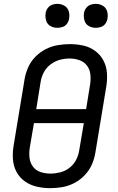

<svg xmlns="http://www.w3.org/2000/svg" viewBox="-20 -973 616 1001"><path d="M241 8Q273 8 305 2.5Q337 -3 367 -18.5Q397 -34 421 -59Q445 -84 458.5 -114.5Q472 -145 477 -176L534 -521Q540 -557 537.5 -592.5Q535 -628 519 -658Q503 -688 475.5 -708Q448 -728 414 -735.5Q380 -743 344 -743Q313 -743 280.5 -737.5Q248 -732 218 -716.5Q188 -701 164 -676.5Q140 -652 126.5 -621Q113 -590 108 -559L51 -214Q45 -178 47.5 -142.5Q50 -107 66 -77Q82 -47 109.5 -27.5Q137 -8 171.5 0Q206 8 241 8ZM243 -68Q216 -68 191.5 -76Q167 -84 152 -104Q137 -124 134 -149.5Q131 -175 135 -202L157 -331H417L393 -189Q389 -163 376.5 -139Q364 -115 342 -98Q320 -81 294 -74.5Q268 -68 243 -68ZM429 -404H169L192 -547Q196 -572 208.5 -596Q221 -620 243.5 -637Q266 -654 291.5 -661Q317 -668 343 -668Q369 -668 393.5 -659.5Q418 -651 433 -631.5Q448 -612 451 -586Q454 -560 450 -534ZM479 -828Q493 -828 506.5 -832.5Q520 -837 529 -849Q538 -861 540 -875Q544 -895 538.5 -914Q533 -933 516 -943Q499 -953 479 -953Q465 -953 451.5 -948Q438 -943 429 -931Q420 -919 418 -905Q415 -885 420.5 -866Q426 -847 442.5 -837.5Q459 -828 479 -828ZM279 -828Q293 -828 306.5 -832.5Q320 -837 329 -849Q338 -861 340 -875Q344 -895 338.5 -914Q333 -933 316 -943Q299 -953 279 -953Q265 -953 251.5 -948Q238 -943 229 -931Q220 -919 218 -905Q215 -885 220.5 -866Q226 -847 242.5 -837.5Q259 -828 279 -828Z"/></svg>

Font: Iosevka Sparkle
Style: Italic
Weight: 400
Italic angle: -9°
Designer: Belleve Invis
Foundry: Belleve Invis
Version: Version 4.5.0; ttfautohint (v1.8.3)